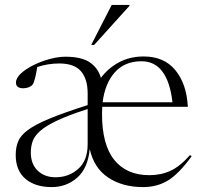

<svg xmlns="http://www.w3.org/2000/svg" viewBox="-20 -752 824 782"><path d="M221.5 -493.5Q175.5 -493.5 131.5 -479Q128 -454.5 123 -434.2Q118 -414 112 -406.5Q106.5 -400 96 -396.2Q85.5 -392.5 75 -392.5Q45 -392.5 45 -415.5Q45 -434 65.2 -452.8Q85.5 -471.5 117 -487Q148.5 -502.5 183 -511.8Q217.5 -521 246.5 -521Q312 -521 345.8 -498Q379.5 -475 391 -435Q421 -475 465.2 -498.5Q509.5 -522 565.5 -522Q649 -522 694.8 -465.5Q740.5 -409 745 -317H396.5Q395.5 -303 395.5 -288Q395.5 -162 445.8 -100.2Q496 -38.5 588 -38.5Q636 -38.5 674.8 -56.5Q713.5 -74.5 754 -120.5L760.5 -115.5Q709.5 -45 665 -17.5Q620.5 10 562.5 10Q479 10 420.8 -28.8Q362.5 -67.5 345.5 -145Q338 -66.5 294.2 -28.2Q250.5 10 190.5 10Q123 10 83.5 -23.8Q44 -57.5 44 -121Q44 -151.5 53.8 -175.8Q63.5 -200 93.2 -222.2Q123 -244.5 181.5 -268.8Q240 -293 337 -324V-372Q337 -430 309.8 -461.8Q282.5 -493.5 221.5 -493.5ZM556.5 -502.5Q487.5 -502.5 447.5 -457.2Q407.5 -412 398 -335.5H682.5Q663 -502.5 556.5 -502.5ZM105.5 -130.5Q105.5 -84 133.5 -57Q161.5 -30 206.5 -30Q260 -30 298.5 -64Q337 -98 337 -164.5V-308Q259.5 -283 213.2 -261.2Q167 -239.5 143.8 -218.8Q120.5 -198 113 -176.8Q105.5 -155.5 105.5 -130.5ZM351.5 -569 435 -732H507.5V-728.5L363.5 -569Z"/></svg>

Font: Newsreader 72pt Light
Style: Regular
Weight: 300
Designer: Hugues Gentile
Foundry: Production Type
Version: Version 1.003; ttfautohint (v1.8.3)